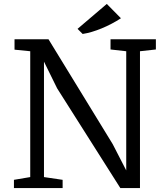

<svg xmlns="http://www.w3.org/2000/svg" viewBox="-20 -958 852 978"><path d="M51 0ZM774 -706 693 -697V0H593L271 -508L204 -644V-56L299 -42V0H51V-42L134 -56V-697L54 -705V-758H227L554 -224L623 -90V-697L543 -706V-758H774ZM524 -938 596 -865Q550 -835 498 -813.5Q446 -792 401 -785L375 -811Z"/></svg>

Font: Martel DemiBold
Style: Regular
Weight: 600
Designer: Dan Reynolds
Foundry: Dan Reynolds
Version: Version 1.001; ttfautohint (v1.1) -l 5 -r 5 -G 72 -x 0 -D la